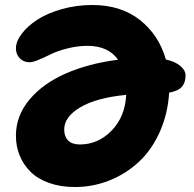

<svg xmlns="http://www.w3.org/2000/svg" viewBox="-20 -731 778 771"><path d="M280.8 20Q223.1 20 177.2 3.7Q131.3 -12.7 102.8 -41Q74.2 -69.3 59.1 -106.2Q43.9 -143.1 43.9 -186Q43.9 -266.1 98.4 -331.1Q152.8 -396 244.4 -436Q335.9 -476.1 454.1 -491.2Q415 -546.9 331.1 -546.9Q291 -546.9 251 -536.6Q210.9 -526.4 185.5 -513.9Q160.2 -501.5 136 -491.2Q111.8 -481 99.1 -481Q74.2 -481 59.1 -497.3Q43.9 -513.7 43.9 -536.1Q43.9 -564.5 67.1 -595.2Q90.3 -626 129.9 -651.9Q169.4 -677.7 228 -694.3Q286.6 -710.9 351.1 -710.9Q465.8 -710.9 542 -650.6Q618.2 -590.3 646 -492.2Q683.1 -483.9 704.1 -466.3Q725.1 -448.7 725.1 -428.2Q725.1 -398.9 710 -382.1Q694.8 -365.2 659.2 -358.9Q653.8 -272.5 621.1 -200.2Q588.4 -127.9 536.9 -80.3Q485.4 -32.7 419.2 -6.3Q353 20 280.8 20ZM237.8 -210.9Q237.8 -183.1 253.4 -167Q269 -150.9 300.8 -150.9Q374 -150.9 428.2 -206.5Q482.4 -262.2 486.8 -350.1Q366.7 -338.4 302.2 -300Q237.8 -261.7 237.8 -210.9Z"/></svg>

Font: Shantell Sans Irregular
Style: Regular
Weight: 800
Designer: Stephen Nixon, Anya Danilova, Shantell Martin
Foundry: Arrow Type
Version: Version 1.006;[9816181b4]